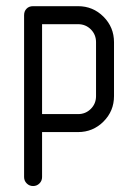

<svg xmlns="http://www.w3.org/2000/svg" viewBox="-20 -432 446 628"><path d="M88.2 -411.8H235.3Q284.1 -411.8 318.5 -377.4Q352.9 -342.9 352.9 -294.1V-117.6Q352.9 -68.8 318.5 -34.4Q284.1 0 235.3 0H117.6V147.1Q117.6 159.4 109.1 167.9Q100.6 176.5 88.2 176.5Q75.9 176.5 67.4 167.9Q58.8 159.4 58.8 147.1V-382.4Q58.8 -395.3 66.8 -403.5Q74.7 -411.8 88.2 -411.8ZM117.6 -352.9V-58.8H235.3Q260 -58.8 277.1 -75.9Q294.1 -92.9 294.1 -117.6V-294.1Q294.1 -318.8 277.1 -335.9Q260 -352.9 235.3 -352.9Z"/></svg>

Font: OpenGost Type B TT
Style: Regular
Weight: 400
Version: Version 0.3